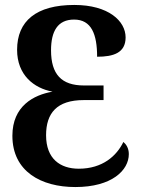

<svg xmlns="http://www.w3.org/2000/svg" viewBox="-20 -744 576 775"><path d="M284 11C432 11 500 -57 500 -122C500 -146 489 -162 478 -171C451 -115 394 -63 298 -63C223 -63 166 -103 166 -198C166 -287 209 -340 318 -340H398V-399H319C228 -399 186 -444 186 -541C186 -618 213 -665 279 -665C349 -665 372 -606 372 -515C437 -515 487 -530 487 -593C487 -659 418 -724 280 -724C126 -724 49 -659 49 -543C49 -441 117 -388 192 -374C116 -361 30 -316 30 -196C30 -52 146 11 284 11Z"/></svg>

Font: Noto Serif Condensed
Style: Bold
Weight: 700
Width: 3
Designer: Monotype Design Team
Foundry: Monotype Imaging Inc.
Version: Version 2.015